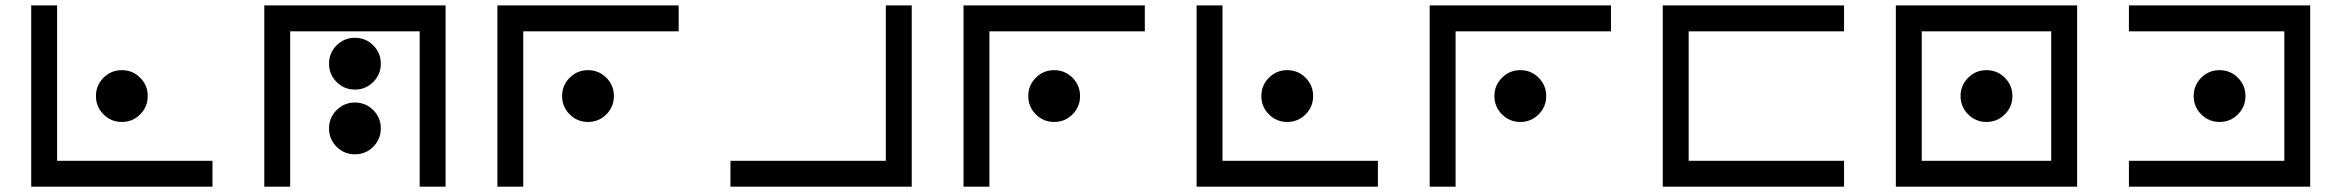

<svg xmlns="http://www.w3.org/2000/svg" viewBox="-20 -704 8829 724"><path d="M97.7 -683.6H195.3V-97.7H781.2V0H97.7ZM439.5 -244.1Q398.9 -244.1 370.4 -272.7Q341.8 -301.3 341.8 -341.8Q341.8 -382.3 370.4 -410.9Q398.9 -439.5 439.5 -439.5Q480 -439.5 508.5 -410.9Q537.1 -382.3 537.1 -341.8Q537.1 -301.3 508.5 -272.7Q480 -244.1 439.5 -244.1Z M976.6 -683.6H1660.2V0H1562.5V-585.9H1074.2V0H976.6ZM1318.4 -366.2Q1277.8 -366.2 1249.3 -394.8Q1220.7 -423.3 1220.7 -463.9Q1220.7 -504.4 1249.3 -533Q1277.8 -561.5 1318.4 -561.5Q1358.9 -561.5 1387.5 -533Q1416 -504.4 1416 -463.9Q1416 -423.3 1387.5 -394.8Q1358.9 -366.2 1318.4 -366.2ZM1318.4 -122.1Q1277.8 -122.1 1249.3 -150.6Q1220.7 -179.2 1220.7 -219.7Q1220.7 -260.3 1249.3 -288.8Q1277.8 -317.4 1318.4 -317.4Q1358.9 -317.4 1387.5 -288.8Q1416 -260.3 1416 -219.7Q1416 -179.2 1387.5 -150.6Q1358.9 -122.1 1318.4 -122.1Z M2539.1 -683.6V-585.9H1953.1V0H1855.5V-683.6ZM2197.3 -244.1Q2156.7 -244.1 2128.2 -272.7Q2099.6 -301.3 2099.6 -341.8Q2099.6 -382.3 2128.2 -410.9Q2156.7 -439.5 2197.3 -439.5Q2237.8 -439.5 2266.4 -410.9Q2294.9 -382.3 2294.9 -341.8Q2294.9 -301.3 2266.4 -272.7Q2237.8 -244.1 2197.3 -244.1Z M2734.4 0V-97.7H3320.3V-683.6H3418V0Z M4296.9 -683.6V-585.9H3710.9V0H3613.3V-683.6ZM3955.1 -244.1Q3914.6 -244.1 3886 -272.7Q3857.4 -301.3 3857.4 -341.8Q3857.4 -382.3 3886 -410.9Q3914.6 -439.5 3955.1 -439.5Q3995.6 -439.5 4024.2 -410.9Q4052.7 -382.3 4052.7 -341.8Q4052.7 -301.3 4024.2 -272.7Q3995.6 -244.1 3955.1 -244.1Z M4492.2 -683.6H4589.8V-97.7H5175.8V0H4492.2ZM4834 -244.1Q4793.5 -244.1 4764.9 -272.7Q4736.3 -301.3 4736.3 -341.8Q4736.3 -382.3 4764.9 -410.9Q4793.5 -439.5 4834 -439.5Q4874.5 -439.5 4903.1 -410.9Q4931.6 -382.3 4931.6 -341.8Q4931.6 -301.3 4903.1 -272.7Q4874.5 -244.1 4834 -244.1Z M6054.7 -683.6V-585.9H5468.8V0H5371.1V-683.6ZM5712.9 -244.1Q5672.4 -244.1 5643.8 -272.7Q5615.2 -301.3 5615.2 -341.8Q5615.2 -382.3 5643.8 -410.9Q5672.4 -439.5 5712.9 -439.5Q5753.4 -439.5 5782 -410.9Q5810.5 -382.3 5810.5 -341.8Q5810.5 -301.3 5782 -272.7Q5753.4 -244.1 5712.9 -244.1Z M6933.6 -683.6V-585.9H6347.7V-97.7H6933.6V0H6250V-683.6Z M7226.6 -585.9V-97.7H7714.8V-585.9ZM7128.9 -683.6H7812.5V0H7128.9ZM7470.7 -244.1Q7430.2 -244.1 7401.6 -272.7Q7373 -301.3 7373 -341.8Q7373 -382.3 7401.6 -410.9Q7430.2 -439.5 7470.7 -439.5Q7511.2 -439.5 7539.8 -410.9Q7568.4 -382.3 7568.4 -341.8Q7568.4 -301.3 7539.8 -272.7Q7511.2 -244.1 7470.7 -244.1Z M8007.8 0V-97.7H8593.8V-585.9H8007.8V-683.6H8691.4V0ZM8349.6 -244.1Q8309.1 -244.1 8280.5 -272.7Q8252 -301.3 8252 -341.8Q8252 -382.3 8280.5 -410.9Q8309.1 -439.5 8349.6 -439.5Q8390.1 -439.5 8418.7 -410.9Q8447.3 -382.3 8447.3 -341.8Q8447.3 -301.3 8418.7 -272.7Q8390.1 -244.1 8349.6 -244.1Z"/></svg>

Font: BabelStone Leeson
Style: Regular
Weight: 400
Designer: Andrew West
Foundry: BabelStone
Version: Version 1.02 November 6, 2013